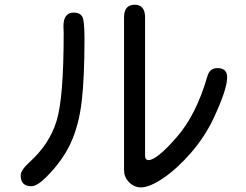

<svg xmlns="http://www.w3.org/2000/svg" viewBox="-20 -770 1040 811"><path d="M724.6 -188.5Q808.6 -283.2 856.4 -449.2Q866.2 -482.4 898.4 -482.4Q939.5 -482.4 939.5 -443.4Q939.5 -392.6 881.8 -269.5Q844.7 -191.4 786.6 -124.5Q728.5 -57.6 670.4 -18.1Q612.3 21.5 575.2 21.5Q545.9 21.5 523.4 -2Q503.9 -23.4 503.9 -50.8V-696.3Q503.9 -750 548.8 -750Q592.8 -750 592.8 -696.3V-113.3Q592.8 -93.8 607.4 -93.8Q641.6 -93.8 724.6 -188.5ZM326.2 -702.1Q336.9 -686.5 336.9 -609.4Q336.9 -442.4 325.2 -342.3Q313.5 -242.2 279.3 -167Q245.1 -91.8 175.8 -22.5Q136.7 16.6 112.3 16.6Q67.4 16.6 67.4 -29.3Q67.4 -50.8 104.5 -85Q188.5 -160.2 218.8 -258.8Q249 -355.5 249 -629.9L248 -659.2Q248 -716.8 292 -716.8Q315.4 -716.8 326.2 -702.1Z"/></svg>

Font: FakePearl
Style: Regular
Weight: 400
Version: Version 1.2